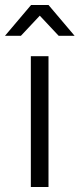

<svg xmlns="http://www.w3.org/2000/svg" viewBox="-25 -752 320 772"><path d="M99 -526H170V0H99ZM211 -608 135 -689 59 -608H-5L100 -732H170L275 -608Z"/></svg>

Font: CMG Sans
Style: Regular
Weight: 400
Designer: Julieta Ulanovsky
Foundry: Julieta Ulanovsky
Version: Version 7.200